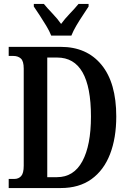

<svg xmlns="http://www.w3.org/2000/svg" viewBox="-20 -951 653 971"><path d="M24 0V-46H52Q74 -46 87 -60.5Q100 -75 100 -113V-604Q100 -642 85.5 -655Q71 -668 48 -668H24V-714H287Q419 -714 493.5 -623Q568 -532 568 -362Q568 -253 536.5 -171.5Q505 -90 442.5 -45Q380 0 287 0ZM268 -55Q353 -55 396.5 -135.5Q440 -216 440 -362Q440 -660 269 -660H219V-55ZM239 -771Q230 -794 214 -820.5Q198 -847 181 -873Q164 -899 151 -918V-931H202Q220 -909 245.5 -882.5Q271 -856 289 -830Q308 -856 333.5 -882.5Q359 -909 377 -931H428V-918Q416 -899 398.5 -873Q381 -847 365.5 -820.5Q350 -794 341 -771Z"/></svg>

Font: Noto Serif Khmer ExtraCondensed SemiBold
Style: Regular
Weight: 600
Width: 2
Designer: Danh Hong and the Monotype Design Team
Foundry: Monotype Imaging Inc.
Version: Version 2.004; ttfautohint (v1.8.4.7-5d5b)